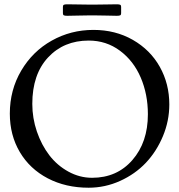

<svg xmlns="http://www.w3.org/2000/svg" viewBox="-20 -857 837 897"><path d="M404.3 -785.2Q378.9 -785.2 345.2 -784.2Q311.5 -783.2 293.9 -783.2Q282.7 -783.2 278.3 -785.4Q273.9 -787.6 273.9 -794.9V-825.2Q273.9 -832.5 278.3 -834.7Q282.7 -836.9 293.9 -836.9Q311.5 -836.9 345.2 -836.2Q378.9 -835.4 404.3 -835.4H415Q446.8 -835.4 478 -836.2Q509.3 -836.9 525.9 -836.9Q537.1 -836.9 541.5 -834.7Q545.9 -832.5 545.9 -825.2V-794.9Q545.9 -787.6 541.5 -785.4Q537.1 -783.2 525.9 -783.2Q509.3 -783.2 478 -784.2Q446.8 -785.2 415 -785.2ZM25.9 -326.2Q25.9 -436.5 79.1 -526.9Q132.3 -617.2 221.7 -667.2Q311 -717.3 416.5 -717.3Q519 -717.3 600.6 -670.7Q682.1 -624 726.6 -544.7Q771 -465.3 771 -369.1Q771 -292.5 741.2 -220.9Q711.4 -149.4 661.4 -96.4Q611.3 -43.5 541 -11.7Q470.7 20 394 20Q287.1 20 203.1 -23.9Q119.1 -67.9 72.5 -146.7Q25.9 -225.6 25.9 -326.2ZM410.2 -26.4Q526.4 -26.4 598.6 -109.4Q670.9 -192.4 670.9 -323.2Q670.9 -416.5 637.5 -494.6Q604 -572.8 540.3 -620.1Q476.6 -667.5 394.5 -667.5Q277.8 -667.5 204.3 -588.4Q130.9 -509.3 130.9 -371.6Q130.9 -305.2 152.3 -242.4Q173.8 -179.7 210.4 -131.8Q247.1 -84 299.6 -55.2Q352.1 -26.4 410.2 -26.4Z"/></svg>

Font: Cooper*
Style: Regular
Weight: 400
Designer: Owen Earl
Foundry: indestructible type*
Version: Version 0.001